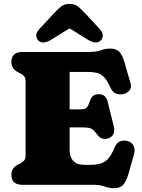

<svg xmlns="http://www.w3.org/2000/svg" viewBox="-20 -974 747 1012"><path d="M40 -649Q40 -672.5 54 -686.2Q68 -700 97.5 -700H448.5Q488.5 -700 511.5 -709Q534.5 -718 560.5 -718Q593.5 -718 609.5 -700.5Q625.5 -683 636.5 -644L668.5 -533.5Q674.5 -512.5 661.8 -497Q649 -481.5 626.5 -477.5Q608.5 -474.5 590.8 -481.2Q573 -488 561.5 -513.5Q545 -551 527.5 -568.2Q510 -585.5 489.2 -590.2Q468.5 -595 441.5 -595H347V-397.5H403Q430.5 -397.5 439 -409Q447.5 -420.5 455 -444Q465.5 -477.5 500 -477.5Q538 -477.5 547.5 -438L579.5 -309Q591.5 -258.5 549.5 -244.5Q514.5 -232.5 490.5 -267Q480 -281.5 471.2 -289.2Q462.5 -297 448.8 -299.8Q435 -302.5 409.5 -302.5H347V-186Q347 -105 426 -105H451.5Q484.5 -105 508 -111.2Q531.5 -117.5 549.5 -137Q567.5 -156.5 583.5 -195.5Q592.5 -219 609.8 -227.5Q627 -236 648.5 -231.5Q672.5 -226.5 683.2 -207.5Q694 -188.5 686.5 -161.5L656.5 -56Q645.5 -18 629.5 0Q613.5 18 580.5 18Q554.5 18 531.5 9Q508.5 0 468.5 0H97.5Q68 0 54 -13.8Q40 -27.5 40 -51Q40 -88 73 -105.5L89 -114Q100.5 -120 107.8 -128.8Q115 -137.5 115 -157V-543Q115 -562.5 107.8 -571.2Q100.5 -580 89 -586L73 -594.5Q40 -612 40 -649ZM511 -760.5Q486.5 -738 444.5 -764L346.5 -824.5L248.5 -764Q206.5 -738 182 -760.5Q172.5 -769 171.2 -785.5Q170 -802 186.5 -820L262.5 -902Q284 -925 301.5 -939.2Q319 -953.5 346.5 -953.5Q374 -953.5 391.5 -939.2Q409 -925 430.5 -902L506.5 -820Q523 -802 521.8 -785.5Q520.5 -769 511 -760.5Z"/></svg>

Font: Fraunces 9pt S100 Black
Style: Regular
Weight: 900
Version: Version 1.000; ttfautohint (v1.8.3)